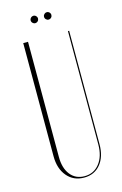

<svg xmlns="http://www.w3.org/2000/svg" viewBox="-125 -869 590 929"><g transform="rotate(-15 170.0 -404.0)"><path d="M84 -699V-122Q84 -66 110 -33Q136 0 181 0Q227 0 255.5 -36Q284 -72 284 -132V-699H290V-132Q290 -69 259.5 -31.5Q229 6 177 6Q124 6 92 -32Q60 -70 60 -132V-699ZM123 -796Q123 -803 128.5 -808.5Q134 -814 141 -814Q149 -814 154.5 -808.5Q160 -803 160 -796Q160 -788 154.5 -782.5Q149 -777 141 -777Q134 -777 128.5 -782.5Q123 -788 123 -796ZM190 -796Q190 -803 195.5 -808.5Q201 -814 208 -814Q216 -814 221.5 -808.5Q227 -803 227 -796Q227 -788 221.5 -782.5Q216 -777 208 -777Q201 -777 195.5 -782.5Q190 -788 190 -796Z"/></g></svg>

Font: Moniqa Thin Display
Style: Regular
Weight: 100
Designer: Rajesh Rajput
Foundry: Rajesh Rajput
Version: Version 1.000